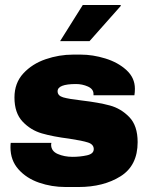

<svg xmlns="http://www.w3.org/2000/svg" viewBox="-20 -740 599 770"><path d="M521 -384Q521 -370 519 -358H355V-363Q355 -383 332.5 -393Q310 -403 285 -403Q211 -403 211 -374Q211 -356 233.5 -349.5Q256 -343 308 -337Q376 -329 420.5 -317Q465 -305 498.5 -270.5Q532 -236 532 -170Q532 -76 463.5 -33Q395 10 295 10H243Q187 10 136.5 -7.5Q86 -25 54 -61Q22 -97 22 -149Q22 -160 23 -167H186Q185 -164 185 -160Q185 -134 211.5 -122.5Q238 -111 271 -111Q301 -111 328.5 -117Q356 -123 356 -142Q356 -161 333 -168.5Q310 -176 257 -184Q193 -192 148 -205Q103 -218 70.5 -252.5Q38 -287 38 -349Q38 -407 73.5 -445.5Q109 -484 163 -502.5Q217 -521 273 -521H304Q352 -521 402.5 -505.5Q453 -490 487 -459Q521 -428 521 -384ZM463 -720 465 -717 339 -575H221L312 -720Z"/></svg>

Font: Chivo Black
Style: Regular
Weight: 900
Designer: Hector Gatti
Foundry: Omnibus-Type
Version: Version 1.007